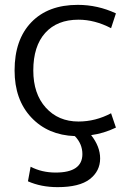

<svg xmlns="http://www.w3.org/2000/svg" viewBox="-20 -550 562 790"><path d="M437 -84 457 -25Q407 -1 355 6Q392 53 392 102Q392 154 349.5 187Q307 220 217 220Q149 220 95 196L106 136Q152 160 209 160Q319 160 319 84Q319 42 288 10Q177 6 108.5 -67Q40 -140 40 -260Q40 -387 109 -458.5Q178 -530 300 -530Q382 -530 457 -495L437 -434Q370 -469 303 -469Q215 -469 166 -414.5Q117 -360 117 -260Q117 -164 168.5 -107Q220 -50 303 -50Q373 -50 437 -84Z"/></svg>

Font: M PLUS 1p
Style: Regular
Weight: 400
Version: Version 1.062